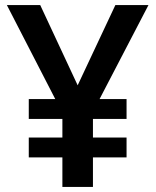

<svg xmlns="http://www.w3.org/2000/svg" viewBox="-20 -734 612 754"><path d="M285 -399 138 -714H7L197 -345H93V-267H225V-194H93V-116H225V0H345V-116H477V-194H345V-267H477V-345H371L563 -714H433Z"/></svg>

Font: Noto Sans Arabic SemBd
Style: Regular
Weight: 600
Designer: Monotype Design Team, Nadine Chahine, Nizar Qandah and Khaled Hosny
Foundry: Monotype Imaging Inc.
Version: Version 2.012